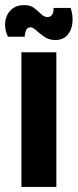

<svg xmlns="http://www.w3.org/2000/svg" viewBox="-36 -733 305 753"><path d="M48 0V-528H185V0ZM180 -576Q157 -576 138.5 -588.5Q120 -601 106.5 -613.5Q93 -626 84 -626Q71 -626 66 -613.5Q61 -601 61 -589H-5Q-19 -619 -15.5 -647.5Q-12 -676 7.5 -694.5Q27 -713 59 -713Q83 -713 98 -701.5Q113 -690 125 -678Q137 -666 150 -666Q163 -666 169 -676.5Q175 -687 174 -702H241Q251 -673 248 -643.5Q245 -614 228 -595Q211 -576 180 -576Z"/></svg>

Font: Bricolage Grotesque 24pt Condensed
Style: Bold
Weight: 700
Width: 3
Designer: Mathieu Triay
Foundry: Atelier Triay
Version: Version 1.001;gftools[0.9.33.dev8+g029e19f]